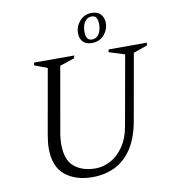

<svg xmlns="http://www.w3.org/2000/svg" viewBox="-94 -954 943 1046"><g transform="rotate(-10 377.5 -431.0)"><path d="M334 10Q242 10 183.5 -36.5Q125 -83 125 -185Q125 -202 127 -219Q129 -236 132 -256L196 -618L125 -645L128 -660H350L346 -645L265 -618L204 -271Q200 -251 198 -231.5Q196 -212 196 -195Q196 -108 241 -71Q286 -34 359 -34Q400 -34 440.5 -55Q481 -76 512.5 -121Q544 -166 556 -236L624 -618L537 -645L540 -660H752L749 -645L672 -618L608 -256Q591 -160 552 -101.5Q513 -43 457.5 -16.5Q402 10 334 10ZM457 -710Q423 -710 407 -728.5Q391 -747 391 -776Q391 -814 417 -843Q443 -872 484 -872Q516 -872 533 -853Q550 -834 550 -805Q550 -768 524.5 -739Q499 -710 457 -710ZM462 -729Q486 -729 499.5 -751Q513 -773 513 -804Q513 -825 506 -839Q499 -853 479 -853Q456 -853 441.5 -832.5Q427 -812 427 -777Q427 -756 434.5 -742.5Q442 -729 462 -729Z"/></g></svg>

Font: Spectral SC Light
Style: Italic
Weight: 300
Italic angle: -10°
Designer: Jean-Baptiste Levee
Foundry: Production Type
Version: Version 2.001